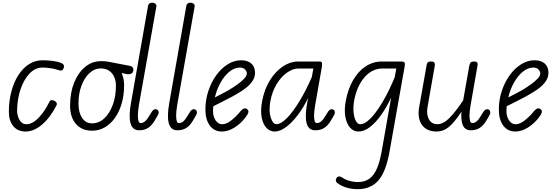

<svg xmlns="http://www.w3.org/2000/svg" viewBox="-20 -948 4020 1397"><path d="M166.5 9Q109 9 76.8 -30Q44.5 -69 44.5 -134Q44.5 -214 62.8 -282.5Q81 -351 114 -402Q147 -453 191.5 -481.2Q236 -509.5 288.5 -509.5Q324 -509.5 361 -505Q398 -500.5 422.5 -490.5Q433.5 -487 439.2 -480.8Q445 -474.5 445.8 -466.8Q446.5 -459 442 -450Q436.5 -436.5 425.8 -435Q415 -433.5 397.5 -440.5Q375.5 -448 344.5 -452.2Q313.5 -456.5 288.5 -456.5Q237.5 -456.5 196.5 -414.5Q155.5 -372.5 131 -302.8Q106.5 -233 104.5 -149Q103.5 -107.5 121.5 -75.8Q139.5 -44 173 -44Q215 -44 260 -90Q305 -136 341 -210Q345.5 -218.5 355.2 -219.2Q365 -220 378 -213Q388 -208 392 -199.2Q396 -190.5 392 -183.5Q347 -94 287 -42.5Q227 9 166.5 9Z M650 3Q575.5 3 532.8 -45.8Q490 -94.5 490 -179.5Q490 -273 519.2 -346Q548.5 -419 599.2 -461Q650 -503 714 -503Q723.5 -503 732.8 -502.8Q742 -502.5 753 -501.2Q764 -500 777.5 -497Q779.5 -497 795.5 -493.8Q811.5 -490.5 843 -484.5Q874.5 -478.5 922 -469.5Q938.5 -466 944.5 -458.5Q950.5 -451 950.5 -440.5Q950.5 -419.5 935 -412.2Q919.5 -405 898 -410L865 -417Q873.5 -398.5 878.2 -375.8Q883 -353 883 -327Q883 -255.5 865.5 -195.2Q848 -135 816.5 -90.5Q785 -46 742.5 -21.5Q700 3 650 3ZM650 -50.5Q700 -50.5 739.2 -87.2Q778.5 -124 801 -186.2Q823.5 -248.5 823.5 -325.5Q823.5 -380.5 794 -415.2Q764.5 -450 714 -450Q667 -450 630.2 -415.5Q593.5 -381 572.2 -323Q551 -265 551 -194Q551 -130.5 577 -90.5Q603 -50.5 650 -50.5Z M992 0Q967 0 951.5 -13.5Q936 -27 929.2 -52.5Q922.5 -78 923.5 -114.8Q924.5 -151.5 933 -198.5L1057 -904Q1059.5 -918 1068.2 -923.2Q1077 -928.5 1087.5 -928.5Q1100.5 -928.5 1110.2 -921Q1120 -913.5 1117.5 -899.5L990.5 -182Q987.5 -165.5 985.2 -143.5Q983 -121.5 983.2 -100.8Q983.5 -80 988 -66.2Q992.5 -52.5 1003 -52.5Q1020.5 -52.5 1035.2 -65Q1050 -77.5 1067 -106.5L1075.5 -120.5Q1085.5 -138.5 1093.5 -146Q1101.5 -153.5 1111.5 -153.5Q1121.5 -153.5 1128 -147Q1134.5 -140.5 1134.5 -127.5Q1134.5 -120 1125 -104Q1115.5 -88 1104 -68Q1082.5 -33 1056 -16.5Q1029.5 0 992 0Z M1270.5 0Q1245.5 0 1230 -13.5Q1214.5 -27 1207.8 -52.5Q1201 -78 1202 -114.8Q1203 -151.5 1211.5 -198.5L1335.5 -904Q1338 -918 1346.8 -923.2Q1355.5 -928.5 1366 -928.5Q1379 -928.5 1388.8 -921Q1398.5 -913.5 1396 -899.5L1269 -182Q1266 -165.5 1263.8 -143.5Q1261.5 -121.5 1261.8 -100.8Q1262 -80 1266.5 -66.2Q1271 -52.5 1281.5 -52.5Q1299 -52.5 1313.8 -65Q1328.5 -77.5 1345.5 -106.5L1354 -120.5Q1364 -138.5 1372 -146Q1380 -153.5 1390 -153.5Q1400 -153.5 1406.5 -147Q1413 -140.5 1413 -127.5Q1413 -120 1403.5 -104Q1394 -88 1382.5 -68Q1361 -33 1334.5 -16.5Q1308 0 1270.5 0Z M1594.5 9Q1538.5 9 1506.5 -34.5Q1474.5 -78 1474.5 -151Q1474.5 -221 1495.8 -285.5Q1517 -350 1553.5 -400.5Q1590 -451 1636.8 -480.2Q1683.5 -509.5 1735 -509.5Q1782 -509.5 1808.8 -485.5Q1835.5 -461.5 1835.5 -418.5Q1835.5 -387 1818.5 -360.8Q1801.5 -334.5 1775.5 -313.2Q1749.5 -292 1721.8 -275.5Q1694 -259 1672 -246.5Q1642.5 -230 1601.2 -209.8Q1560 -189.5 1532 -175Q1531 -166 1530.5 -156.8Q1530 -147.5 1530 -138Q1530 -100 1549 -72Q1568 -44 1596 -44Q1625.5 -44 1658.2 -68.5Q1691 -93 1721.5 -128.5Q1741 -154 1754.2 -158Q1767.5 -162 1777 -154.5Q1784 -150 1786.8 -143.2Q1789.5 -136.5 1785.2 -124.8Q1781 -113 1766 -93.5Q1732.5 -49 1686.2 -20Q1640 9 1594.5 9ZM1543.5 -239Q1565 -250.5 1590.5 -263.5Q1616 -276.5 1638.5 -289Q1674 -310 1705.5 -332.2Q1737 -354.5 1756.5 -375.5Q1776 -396.5 1776 -414Q1776 -428 1763 -442.2Q1750 -456.5 1726.5 -456.5Q1686 -456.5 1649.2 -426.5Q1612.5 -396.5 1584.8 -347Q1557 -297.5 1543.5 -239Z M1978.5 9Q1944.5 9 1919.2 -17.2Q1894 -43.5 1884.2 -92.2Q1874.5 -141 1886.5 -208Q1903 -298.5 1944 -364Q1985 -429.5 2038.8 -465Q2092.5 -500.5 2147 -500.5H2307.5Q2320 -500.5 2322.5 -489.2Q2325 -478 2321.5 -458.5L2273 -182Q2270 -165.5 2267.5 -143.5Q2265 -121.5 2265.2 -100.8Q2265.5 -80 2270 -66.2Q2274.5 -52.5 2285.5 -52.5Q2302.5 -52.5 2317.2 -65Q2332 -77.5 2349 -106.5L2357.5 -120.5Q2368 -138.5 2375.8 -146Q2383.5 -153.5 2393.5 -153.5Q2403.5 -153.5 2410 -147Q2416.5 -140.5 2416.5 -127.5Q2416.5 -120 2407.2 -104Q2398 -88 2386 -68Q2364.5 -33 2338 -16.5Q2311.5 0 2274 0Q2224 0 2210.8 -52.5Q2197.5 -105 2215 -198.5L2222 -235Q2188.5 -166 2146.5 -110.8Q2104.5 -55.5 2061 -23.2Q2017.5 9 1978.5 9ZM1990.5 -44.5Q2024.5 -44.5 2068.8 -90Q2113 -135.5 2160 -213.2Q2207 -291 2249 -387.5L2260 -449.5H2152Q2111 -449.5 2068.8 -420Q2026.5 -390.5 1993.5 -337Q1960.5 -283.5 1947 -211Q1934.5 -136.5 1950.5 -90.5Q1966.5 -44.5 1990.5 -44.5Z M2582.5 428.5Q2537.5 428.5 2498.2 416Q2459 403.5 2432.5 382.5Q2424 375.5 2423.5 364.2Q2423 353 2432 342.5Q2437.5 335.5 2447.8 335.8Q2458 336 2469 343Q2489.5 358.5 2521.5 367.5Q2553.5 376.5 2585 376.5Q2634.5 376.5 2667.8 352.2Q2701 328 2722.5 278Q2744 228 2757.5 151L2826 -238Q2793.5 -169 2754.2 -113Q2715 -57 2672.5 -24Q2630 9 2587.5 9Q2553 9 2528 -18.5Q2503 -46 2493.2 -95.8Q2483.5 -145.5 2495.5 -212Q2512 -301.5 2549.8 -366Q2587.5 -430.5 2641.2 -465.5Q2695 -500.5 2759 -500.5H2899Q2918 -500.5 2923 -493Q2928 -485.5 2925 -468.5L2814.5 154Q2788.5 301.5 2733 365Q2677.5 428.5 2582.5 428.5ZM2600 -44Q2625.5 -44 2653.5 -66.2Q2681.5 -88.5 2710 -125.5Q2738.5 -162.5 2764.8 -207.8Q2791 -253 2813.5 -299.8Q2836 -346.5 2852 -387L2863.5 -449.5H2763.5Q2688 -449.5 2632.2 -385.8Q2576.5 -322 2556.5 -214.5Q2548.5 -165.5 2553 -126.8Q2557.5 -88 2570.5 -66Q2583.5 -44 2600 -44Z M3158 9Q3084.5 9 3050 -39.5Q3015.5 -88 3030 -169.5L3084.5 -476Q3085.5 -482 3090 -491.2Q3094.5 -500.5 3118 -500.5Q3137 -500.5 3141.2 -491Q3145.5 -481.5 3144 -473L3090.5 -167.5Q3081.5 -116 3100.5 -80.2Q3119.5 -44.5 3163 -44.5Q3204.5 -44.5 3248.5 -88Q3292.5 -131.5 3350 -217.5L3395 -472Q3396 -477.5 3401.2 -489Q3406.5 -500.5 3429.5 -500.5Q3449 -500.5 3452.8 -491.5Q3456.5 -482.5 3455 -474L3404 -182Q3401 -165.5 3398.5 -143.5Q3396 -121.5 3396.2 -100.8Q3396.5 -80 3401 -66.2Q3405.5 -52.5 3416.5 -52.5Q3433.5 -52.5 3448.2 -65Q3463 -77.5 3480 -106.5L3488.5 -120.5Q3499 -138.5 3506.8 -146Q3514.5 -153.5 3524.5 -153.5Q3534.5 -153.5 3541 -147Q3547.5 -140.5 3547.5 -127.5Q3547.5 -120 3538.2 -104Q3529 -88 3517 -68Q3495.5 -33 3469 -16.5Q3442.5 0 3405.5 0Q3364.5 0 3348.5 -35.2Q3332.5 -70.5 3337.5 -135Q3283.5 -53.5 3243.5 -22.2Q3203.5 9 3158 9Z M3729.5 9Q3673.5 9 3641.5 -34.5Q3609.5 -78 3609.5 -151Q3609.5 -221 3630.8 -285.5Q3652 -350 3688.5 -400.5Q3725 -451 3771.8 -480.2Q3818.5 -509.5 3870 -509.5Q3917 -509.5 3943.8 -485.5Q3970.5 -461.5 3970.5 -418.5Q3970.5 -387 3953.5 -360.8Q3936.5 -334.5 3910.5 -313.2Q3884.5 -292 3856.8 -275.5Q3829 -259 3807 -246.5Q3777.5 -230 3736.2 -209.8Q3695 -189.5 3667 -175Q3666 -166 3665.5 -156.8Q3665 -147.5 3665 -138Q3665 -100 3684 -72Q3703 -44 3731 -44Q3760.5 -44 3793.2 -68.5Q3826 -93 3856.5 -128.5Q3876 -154 3889.2 -158Q3902.5 -162 3912 -154.5Q3919 -150 3921.8 -143.2Q3924.5 -136.5 3920.2 -124.8Q3916 -113 3901 -93.5Q3867.5 -49 3821.2 -20Q3775 9 3729.5 9ZM3678.5 -239Q3700 -250.5 3725.5 -263.5Q3751 -276.5 3773.5 -289Q3809 -310 3840.5 -332.2Q3872 -354.5 3891.5 -375.5Q3911 -396.5 3911 -414Q3911 -428 3898 -442.2Q3885 -456.5 3861.5 -456.5Q3821 -456.5 3784.2 -426.5Q3747.5 -396.5 3719.8 -347Q3692 -297.5 3678.5 -239Z"/></svg>

Font: Edu AU VIC WA NT Pre
Style: Regular
Weight: 400
Designer: Tina and Corey Anderson, Eben Sorkin, Mirko Velimirovic
Foundry: Google for Education
Version: Version 1.001